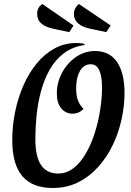

<svg xmlns="http://www.w3.org/2000/svg" viewBox="-20 -914 654 956"><path d="M243 22Q141 22 91 -37Q41 -96 41 -217Q41 -286 55 -355.5Q69 -425 96 -487Q123 -549 162 -597Q201 -645 251 -672.5Q301 -700 361 -700Q384 -700 401 -695V-690Q340 -681 297 -648Q254 -615 226.5 -565.5Q199 -516 183.5 -457.5Q168 -399 162 -338.5Q156 -278 156 -223Q156 -134 184.5 -92Q213 -50 269 -50Q312 -50 347 -77.5Q382 -105 408.5 -151.5Q435 -198 452.5 -254Q470 -310 479 -368.5Q488 -427 488 -477Q488 -594 432 -594Q397 -594 378 -560.5Q359 -527 359 -472Q360 -432 370 -409.5Q380 -387 396 -372Q373 -348 341 -348Q307 -348 285 -374.5Q263 -401 263 -449Q263 -502 288 -550Q313 -598 356.5 -629Q400 -660 453 -660Q525 -660 562.5 -605.5Q600 -551 600 -451Q600 -387 585.5 -320.5Q571 -254 542 -193Q513 -132 469.5 -83.5Q426 -35 369.5 -6.5Q313 22 243 22ZM509 -754 433 -770Q348 -787 348 -845Q348 -860 355 -873Q362 -886 373 -894L531 -787ZM325 -754 249 -770Q206 -779 185.5 -797Q165 -815 165 -846Q165 -877 191 -894L346 -787Z"/></svg>

Font: Sansita Swashed
Style: Regular
Weight: 400
Designer: Pablo Cosgaya
Foundry: Omnibus-Type
Version: Version 1.003; ttfautohint (v1.8.3)